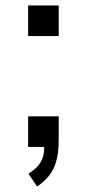

<svg xmlns="http://www.w3.org/2000/svg" viewBox="-20 -538 318 703"><path d="M83 -406H195V-518H83ZM142 0C142 42 128 71 84 98L116 145C180 101 195 51 195 -32V-112H83V0Z"/></svg>

Font: Alpha Lyrae Medium
Style: Regular
Weight: 500
Designer: Nikolay Petroussenko, Plamen Motev
Foundry: Fontfabric LLC
Version: Version 1.000;hotconv 1.0.109;makeotfexe 2.5.65596